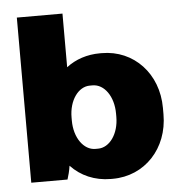

<svg xmlns="http://www.w3.org/2000/svg" viewBox="-52 -770 782 834"><g transform="rotate(-5 338.5 -353.0)"><path d="M398 14H406C546 14 650 -97 650 -246V-274C650 -423 546 -534 406 -534H398C342 -534 291 -517 251 -486V-720H52V0H210C215 -15 221 -38 224 -59C267 -13 328 14 398 14ZM342 -122C292 -122 251 -178 251 -253V-267C251 -342 292 -398 342 -398H354C405 -398 445 -342 445 -267V-253C445 -178 404 -122 354 -122Z"/></g></svg>

Font: Fixel Display Black
Style: Regular
Weight: 900
Designer: AlfaBravo + MacPaw
Foundry: Kyrylo Tkachov, Marchela Mozhyna, Serhii Makarenko, Maria Weinstein, Zakhar Kryvoshyya
Version: Version 1.211